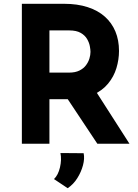

<svg xmlns="http://www.w3.org/2000/svg" viewBox="-20 -756 726 1010"><path d="M318 -736Q387 -736 441 -718.5Q495 -701 531.5 -668.5Q568 -636 587 -590.5Q606 -545 606 -488Q606 -443 592.5 -398Q579 -353 548.5 -316Q518 -279 468 -256.5Q418 -234 344 -234H240V0H95V-736ZM343 -374Q376 -374 398 -385Q420 -396 432.5 -413Q445 -430 450.5 -448.5Q456 -467 456 -483Q456 -495 452.5 -513.5Q449 -532 438 -551Q427 -570 404.5 -583Q382 -596 344 -596H240V-374ZM479 -284 661 0H492L306 -280ZM336 234 264 186Q286 165 295.5 124.5Q305 84 298 49L420 50Q426 78 416.5 113.5Q407 149 386.5 181.5Q366 214 336 234Z"/></svg>

Font: Josefin Sans Thin
Style: Bold
Weight: 700
Version: Version 2.000